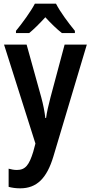

<svg xmlns="http://www.w3.org/2000/svg" viewBox="-20 -786 495 1046"><path d="M285 -766H170C149 -725 101 -659 67 -618V-606H139C164 -626 196 -658 227 -692C258 -658 289 -628 317 -606H388V-618C352 -662 308 -721 285 -766ZM2 -543 173 -4 161 41C139 112 119 140 72 140C57 140 41 137 27 133V232C46 237 66 240 90 240C180 240 235 186 271 66L453 -543H332L255 -255C244 -212 235 -175 231 -143H227C223 -179 215 -218 205 -255L125 -543Z"/></svg>

Font: Noto Sans Armenian Condensed SemiBold
Style: Regular
Weight: 600
Width: 3
Designer: Monotype Design Team
Foundry: Monotype Imaging Inc.
Version: Version 2.008